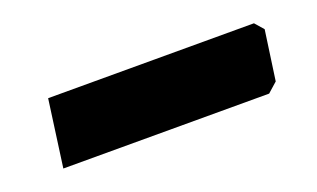

<svg xmlns="http://www.w3.org/2000/svg" viewBox="-32 -229 551 334"><g transform="rotate(-20 243.5 -62.0)"><path d="M426 0H45L62 -124H443L457 -108L444 -16Z"/></g></svg>

Font: Chau Philomene One
Style: Italic
Weight: 400
Designer: Vicente Lamonaca
Foundry: TipoType
Version: Version 1.002